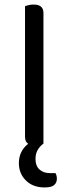

<svg xmlns="http://www.w3.org/2000/svg" viewBox="-20 -633 302 844"><path d="M171 -2Q155 10 145.5 26.5Q136 43 136 66Q136 96 153.5 112Q171 128 200 128H224Q230 139 230 153Q230 170 218 180.5Q206 191 176 191Q125 191 94 160.5Q63 130 63 84Q63 31 104 -1Q90 -9 90 -32V-606Q95 -608 105.5 -610.5Q116 -613 128 -613Q171 -613 171 -576V-2Z"/></svg>

Font: Baloo Thambi 2
Style: Regular
Weight: 400
Designer: Aadarsh Rajan and Ek Type
Foundry: Ek Type
Version: Version 1.640;hotconv 1.0.111;makeotfexe 2.5.65597; ttfautoh